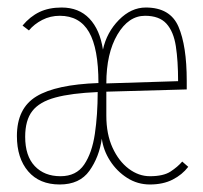

<svg xmlns="http://www.w3.org/2000/svg" viewBox="-20 -481 540 511"><path d="M139 10Q85 10 55 -25Q25 -60 25 -119Q25 -193 77 -224.5Q129 -256 242 -260Q242 -352 217 -395.5Q192 -439 139 -439Q114 -439 92.5 -428Q71 -417 57 -400L40 -413Q60 -437 85 -449Q110 -461 144 -461Q190 -461 218 -431.5Q246 -402 254 -349Q264 -395 296.5 -428Q329 -461 368 -461Q433 -461 455 -410Q477 -359 477 -266V-243L263 -237V-173Q263 -124 279.5 -88Q296 -52 322.5 -32Q349 -12 379 -12Q415 -12 434 -24.5Q453 -37 465 -51L481 -37Q465 -16 439.5 -3Q414 10 379 10Q346 10 318.5 -7.5Q291 -25 273 -53Q255 -81 251 -112Q244 -63 218 -26.5Q192 10 139 10ZM263 -259 454 -265Q454 -319 448 -358Q442 -397 423 -418Q404 -439 366 -439Q322 -439 292.5 -389Q263 -339 263 -259ZM141 -12Q183 -12 204 -43Q225 -74 232.5 -125Q240 -176 240 -236Q170 -233 127.5 -221.5Q85 -210 66 -185.5Q47 -161 47 -117Q47 -66 72.5 -39Q98 -12 141 -12Z"/></svg>

Font: Inconsolata ExtraLight
Style: Regular
Weight: 200
Monospace: yes
Designer: Raph Levien, Cyreal, Brenton Simpson
Foundry: Raph Levien, Cyreal, Google
Version: Version 3.001; ttfautohint (v1.8.2.53-6de2)